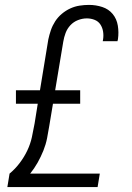

<svg xmlns="http://www.w3.org/2000/svg" viewBox="-20 -763 540 783"><path d="M10 0 19 -55Q42 -74 60.5 -98.5Q79 -123 91.5 -149.5Q104 -176 110 -203.5Q116 -231 121 -259L134 -340H45V-395H143L177 -602Q181 -621 187.5 -640Q194 -659 205 -676Q216 -693 232 -706.5Q248 -720 266.5 -728.5Q285 -737 304.5 -740Q324 -743 343 -743Q371 -743 397 -734.5Q423 -726 439.5 -706Q456 -686 460.5 -658.5Q465 -631 461 -603L459 -595H399L400 -600Q403 -617 400.5 -633.5Q398 -650 389.5 -663Q381 -676 366 -682Q351 -688 334 -688Q316 -688 298 -681Q280 -674 267 -660Q254 -646 247.5 -628.5Q241 -611 238 -593L205 -395H307V-340H196L181 -250Q177 -225 172 -199.5Q167 -174 157 -149Q147 -124 133.5 -100Q120 -76 103 -55H387L378 0Z"/></svg>

Font: Iosevka Curly Light
Style: Italic
Weight: 300
Italic angle: -9°
Monospace: yes
Designer: Belleve Invis
Foundry: Belleve Invis
Version: Version 22.1.2; ttfautohint (v1.8.4)